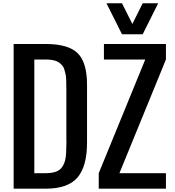

<svg xmlns="http://www.w3.org/2000/svg" viewBox="-20 -1141 1056 1161"><path d="M983.4 -93.8V0H577.1V-93.8L858.4 -781.2H608.4V-875H983.4V-781.2L702.1 -93.8ZM842.8 -1121.1H936.5L842.8 -933.6H717.8L624 -1121.1H717.8L780.3 -996.1ZM381.3 -593.8Q381.3 -670.9 377.4 -689Q373.5 -707 369.1 -720.7Q365.2 -734.4 358.4 -742.7Q339.4 -765.6 315.4 -773.4Q291.5 -781.2 253.9 -781.2H187.5V-93.8H256.3Q327.6 -93.8 353 -127.4Q378.4 -161.1 379.9 -217.3Q381.8 -273.4 381.8 -285.6Q381.3 -297.4 381.3 -299.8ZM506.3 -281.2Q506.8 -136.7 449.2 -68.4Q391.6 0 255.4 0H62.5V-875H256.3Q393.6 -875 450.2 -818.8Q506.8 -762.7 506.3 -625Z"/></svg>

Font: Oswald
Style: Book
Weight: 400
Designer: vernon adams
Foundry: vernon adams
Version: Version 1.000